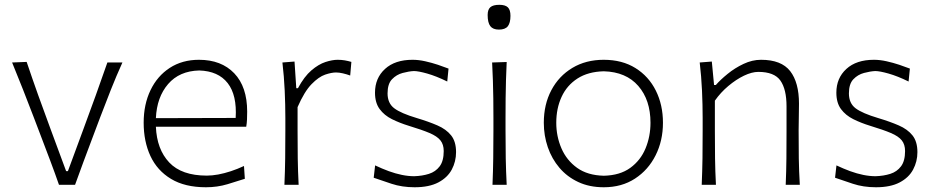

<svg xmlns="http://www.w3.org/2000/svg" viewBox="-20 -768 3887 798"><path d="M225.1 0H292Q309.1 -48.3 326.7 -95Q344.2 -141.6 362.3 -189.9L396.5 -280.8Q418 -337.4 440.7 -394.8Q463.4 -452.1 488.8 -508.3H426.3Q402.8 -440.4 378.2 -372.3Q353.5 -304.2 327.6 -233.9L262.2 -56.6H254.9L189.5 -233.4Q163.6 -303.2 138.9 -372.1Q114.3 -440.9 90.8 -510.7L30.3 -508.3Q53.2 -452.6 75.7 -395.5Q98.1 -338.4 119.6 -282.2L153.8 -192.4Q171.4 -146.5 189.9 -97.2Q208.5 -47.9 225.1 0Z M835.9 10.3Q883.3 10.3 925.5 -2.4Q967.8 -15.1 997.6 -24.9L994.1 -78.1Q966.8 -65.4 939.5 -56.4Q912.1 -47.4 886.7 -42.7Q861.3 -38.1 839.4 -38.1Q734.9 -38.1 683.3 -92.8Q631.8 -147.5 627.9 -241.2H1003.4Q1005.9 -255.9 1006.6 -271Q1007.3 -286.1 1007.3 -304.2Q1007.3 -407.2 953.6 -463.4Q899.9 -519.5 807.1 -519.5Q737.3 -519.5 685.5 -485.8Q633.8 -452.1 605.5 -393.1Q577.1 -334 577.1 -257.8Q577.1 -180.2 605.2 -119.6Q633.3 -59.1 690.9 -24.4Q748.5 10.3 835.9 10.3ZM959.5 -277.8 627.9 -276.9Q631.8 -364.3 678.7 -418.7Q725.6 -473.1 808.1 -475.1Q887.2 -472.7 926.3 -422.6Q965.3 -372.6 959.5 -277.8Z M1162.1 0H1221.2Q1218.3 -57.1 1217.5 -109.9Q1216.8 -162.6 1216.8 -224.6V-322.8Q1245.1 -387.7 1274.9 -418.2Q1304.7 -448.7 1331.3 -457.8Q1357.9 -466.8 1376.5 -466.8Q1389.6 -466.8 1405.3 -463.1Q1420.9 -459.5 1435.5 -454.1L1440.4 -510.7Q1427.2 -514.6 1413.1 -517.1Q1398.9 -519.5 1383.3 -519.5Q1361.3 -519.5 1332.8 -510.3Q1304.2 -501 1274.4 -475.6Q1244.6 -450.2 1218.3 -401.4H1211.4L1204.1 -512.2L1153.8 -508.3Q1160.6 -450.7 1163.3 -391.6Q1166 -332.5 1166 -277.3V-226.1Q1166 -163.1 1165.3 -110.1Q1164.6 -57.1 1162.1 0Z M1703.1 10.3Q1763.7 10.3 1801.8 -9.8Q1839.8 -29.8 1857.7 -63.2Q1875.5 -96.7 1875.5 -135.7Q1875.5 -179.7 1855 -205.3Q1834.5 -231 1797.9 -246.8Q1761.2 -262.7 1712.4 -277.3Q1646.5 -296.9 1618.7 -317.9Q1590.8 -338.9 1590.8 -379.9Q1590.8 -419.4 1609.4 -438.7Q1627.9 -458 1653.6 -464.8Q1679.2 -471.7 1700.2 -472.7Q1718.8 -472.7 1755.9 -462.2Q1793 -451.7 1838.9 -429.2L1844.2 -482.9Q1825.7 -490.2 1800 -498.8Q1774.4 -507.3 1747.1 -513.4Q1719.7 -519.5 1694.8 -519.5Q1621.6 -519.5 1580.1 -481.4Q1538.6 -443.4 1538.6 -382.8Q1538.6 -340.8 1557.9 -314.7Q1577.1 -288.6 1609.1 -272.7Q1641.1 -256.8 1679.2 -245.1Q1733.9 -228.5 1765.4 -215.1Q1796.9 -201.7 1810.5 -184.6Q1824.2 -167.5 1824.2 -140.1Q1824.2 -99.1 1807.4 -76.7Q1790.5 -54.2 1762.7 -45.4Q1734.9 -36.6 1701.7 -35.6Q1677.2 -35.6 1650.6 -41Q1624 -46.4 1595.9 -56.6Q1567.9 -66.9 1539.1 -80.6L1533.2 -29.3Q1563.5 -18.6 1607.2 -4.2Q1650.9 10.3 1703.1 10.3Z M2026.9 0H2085.9Q2083 -57.1 2082 -110.1Q2081.1 -163.1 2081.1 -226.1V-277.3Q2081.1 -320.8 2081.5 -359.4Q2082 -397.9 2083 -434.8Q2084 -471.7 2085.9 -510.3L2025.4 -508.3Q2027.3 -470.2 2028.6 -433.6Q2029.8 -397 2030.3 -358.9Q2030.8 -320.8 2030.8 -277.3V-226.1Q2030.8 -163.1 2030 -110.1Q2029.3 -57.1 2026.9 0ZM2053.7 -645Q2079.6 -645 2090.6 -658.9Q2101.6 -672.9 2101.6 -702.1Q2101.6 -727.1 2090.8 -737.5Q2080.1 -748 2055.2 -748Q2029.8 -748 2018.3 -738.3Q2006.8 -728.5 2006.8 -705.6Q2006.8 -673.8 2017.8 -659.4Q2028.8 -645 2053.7 -645Z M2489.7 -37.6Q2422.4 -39.1 2378.7 -70.3Q2335 -101.6 2313.5 -151.4Q2292 -201.2 2292 -257.8Q2292 -317.4 2314 -365.2Q2335.9 -413.1 2380.1 -441.7Q2424.3 -470.2 2489.7 -471.7Q2582 -469.2 2632.8 -410.9Q2683.6 -352.5 2683.6 -257.8Q2683.6 -201.2 2663.1 -151.4Q2642.6 -101.6 2599.6 -70.3Q2556.6 -39.1 2489.7 -37.6ZM2489.7 10.3Q2564 10.3 2619.1 -25.6Q2674.3 -61.5 2704.8 -122.3Q2735.4 -183.1 2735.4 -257.8Q2735.4 -332 2705.8 -391.4Q2676.3 -450.7 2621.1 -485.1Q2565.9 -519.5 2489.3 -519.5Q2415 -519.5 2358.9 -485.8Q2302.7 -452.1 2271.5 -393.1Q2240.2 -334 2240.2 -257.8Q2240.2 -204.6 2256.8 -156.2Q2273.4 -107.9 2305.2 -70.6Q2336.9 -33.2 2383.3 -11.5Q2429.7 10.3 2489.7 10.3Z M2896.5 0H2955.6Q2952.6 -57.1 2951.9 -109.9Q2951.2 -162.6 2951.2 -224.6V-349.6Q2975.1 -383.8 3007.1 -410.6Q3039.1 -437.5 3072 -453.4Q3105 -469.2 3131.8 -469.2Q3198.2 -469.2 3223.6 -433.1Q3249 -397 3249 -326.2V-224.6Q3249 -162.6 3248.5 -109.9Q3248 -57.1 3245.6 0H3304.2Q3300.8 -57.1 3300 -110.1Q3299.3 -163.1 3299.3 -226.1Q3299.3 -247.6 3300 -275.9Q3300.8 -304.2 3300.8 -336.9Q3300.8 -425.3 3264.2 -472.4Q3227.5 -519.5 3143.1 -519.5Q3106.4 -519.5 3070.3 -502.4Q3034.2 -485.4 3004.2 -460.9Q2974.1 -436.5 2955.1 -414.6H2947.8L2938.5 -512.2L2888.2 -508.3Q2895 -450.7 2897.7 -391.6Q2900.4 -332.5 2900.4 -277.3V-226.1Q2900.4 -163.1 2899.7 -110.1Q2898.9 -57.1 2896.5 0Z M3620.6 10.3Q3681.2 10.3 3719.2 -9.8Q3757.3 -29.8 3775.1 -63.2Q3793 -96.7 3793 -135.7Q3793 -179.7 3772.5 -205.3Q3752 -231 3715.3 -246.8Q3678.7 -262.7 3629.9 -277.3Q3564 -296.9 3536.1 -317.9Q3508.3 -338.9 3508.3 -379.9Q3508.3 -419.4 3526.9 -438.7Q3545.4 -458 3571 -464.8Q3596.7 -471.7 3617.7 -472.7Q3636.2 -472.7 3673.3 -462.2Q3710.4 -451.7 3756.3 -429.2L3761.7 -482.9Q3743.2 -490.2 3717.5 -498.8Q3691.9 -507.3 3664.6 -513.4Q3637.2 -519.5 3612.3 -519.5Q3539.1 -519.5 3497.6 -481.4Q3456.1 -443.4 3456.1 -382.8Q3456.1 -340.8 3475.3 -314.7Q3494.6 -288.6 3526.6 -272.7Q3558.6 -256.8 3596.7 -245.1Q3651.4 -228.5 3682.9 -215.1Q3714.4 -201.7 3728 -184.6Q3741.7 -167.5 3741.7 -140.1Q3741.7 -99.1 3724.9 -76.7Q3708 -54.2 3680.2 -45.4Q3652.3 -36.6 3619.1 -35.6Q3594.7 -35.6 3568.1 -41Q3541.5 -46.4 3513.4 -56.6Q3485.4 -66.9 3456.5 -80.6L3450.7 -29.3Q3481 -18.6 3524.7 -4.2Q3568.4 10.3 3620.6 10.3Z"/></svg>

Font: Pinar FD VF
Style: Regular
Weight: 300
Designer: Amin Abedi
Version: Version 2.000